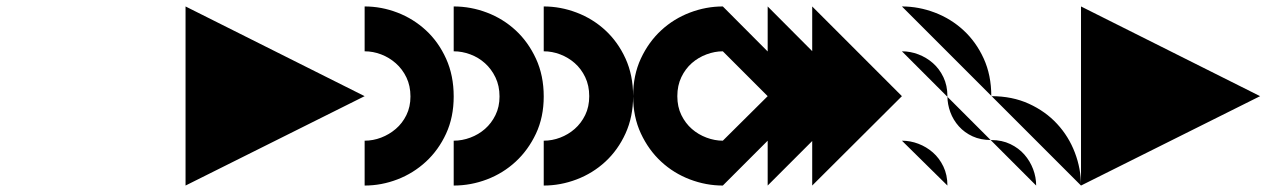

<svg xmlns="http://www.w3.org/2000/svg" viewBox="-20 -575 3925 595"><path d="M555 0 0 -555ZM139 0 0 -139ZM277 0 0 -277ZM416 0 0 -416ZM555 -139 139 -555ZM555 -277 277 -555ZM555 -416 416 -555Z M555 0 1110 -277 555 -555Z M1386 0Q1439 0 1489 -19Q1539 -38 1578 -74Q1617 -110 1641 -161Q1665 -212 1665 -276Q1665 -341 1641 -393Q1617 -445 1578 -481Q1539 -517 1489 -536Q1439 -555 1386 -555ZM1110 -416Q1136 -416 1161 -406.5Q1186 -397 1206.5 -379Q1227 -361 1239.5 -335Q1252 -309 1252 -276Q1252 -244 1239.5 -218.5Q1227 -193 1206.5 -175.5Q1186 -158 1161 -148.5Q1136 -139 1110 -139ZM1110 0Q1162 0 1211.5 -19Q1261 -38 1300 -74Q1339 -110 1362.5 -161Q1386 -212 1386 -276Q1386 -341 1362.5 -393Q1339 -445 1300 -481Q1261 -517 1211.5 -536Q1162 -555 1110 -555ZM1386 -416Q1412 -416 1437.5 -406.5Q1463 -397 1483 -379Q1503 -361 1515.5 -335Q1528 -309 1528 -276Q1528 -244 1515.5 -218.5Q1503 -193 1483 -175.5Q1463 -158 1437.5 -148.5Q1412 -139 1386 -139Z M2220 0Q2168 0 2118 -19Q2068 -38 2029 -74Q1990 -110 1966 -161.5Q1942 -213 1942 -277Q1942 -342 1966 -393.5Q1990 -445 2029 -481Q2068 -517 2118 -536Q2168 -555 2220 -555ZM1665 -416Q1691 -416 1716 -406.5Q1741 -397 1761 -379.5Q1781 -362 1793.5 -336Q1806 -310 1806 -277Q1806 -244 1793.5 -218.5Q1781 -193 1761 -175.5Q1741 -158 1716 -148.5Q1691 -139 1665 -139ZM1665 0Q1717 0 1767 -19Q1817 -38 1856 -74Q1895 -110 1918.5 -161.5Q1942 -213 1942 -277Q1942 -342 1918.5 -393.5Q1895 -445 1856 -481Q1817 -517 1767 -536Q1717 -555 1665 -555ZM2220 -416Q2195 -416 2169.5 -406.5Q2144 -397 2124 -379.5Q2104 -362 2091.5 -336Q2079 -310 2079 -277Q2079 -244 2091.5 -218.5Q2104 -193 2124 -175.5Q2144 -158 2169.5 -148.5Q2195 -139 2220 -139Z M2497 0 2775 -277 2497 -555ZM2220 -416 2359 -277 2220 -139ZM2220 0 2497 -277 2220 -555ZM2359 0 2636 -277 2359 -555ZM2636 0 2775 -139ZM2775 -416 2636 -555Z M3330 0Q3330 -52 3311 -102Q3292 -152 3256 -191Q3220 -230 3168.5 -253.5Q3117 -277 3052 -277Q3052 -342 3028.5 -393.5Q3005 -445 2966 -481Q2927 -517 2877 -536Q2827 -555 2775 -555ZM2916 0Q2916 -33 2903.5 -59Q2891 -85 2871 -102.5Q2851 -120 2826 -129.5Q2801 -139 2775 -139ZM3191 0Q3191 -26 3181.5 -51Q3172 -76 3154.5 -96Q3137 -116 3111 -128.5Q3085 -141 3052 -141Q3019 -141 2994 -152.5Q2969 -164 2951.5 -183.5Q2934 -203 2925 -227.5Q2916 -252 2916 -277Q2916 -310 2903.5 -336Q2891 -362 2871 -379.5Q2851 -397 2826 -406.5Q2801 -416 2775 -416Z M3330 0 3885 -277 3330 -555Z"/></svg>

Font: Relief SingleLine Ornament
Style: Regular
Weight: 400
Designer: François Chastanet, Noëlie Dayma, Élisa Garzelli
Foundry: institut supérieur des arts et du design Toulouse / isdaT
Version: Version 1.000